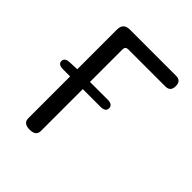

<svg xmlns="http://www.w3.org/2000/svg" viewBox="-184 -772 889 889"><g transform="rotate(45 260.5 -328.0)"><path d="M66 -307Q33 -307 33 -329Q33 -351 66 -352L112 -354V-614Q112 -656 154 -656H457Q490 -656 490 -621Q490 -586 457 -586H214Q195 -586 195 -567V-354H311Q344 -354 344 -330.5Q344 -307 311 -307H195V-33Q195 0 153.5 0Q112 0 112 -33V-307Z"/></g></svg>

Font: Raw Maruko Gothic CJK TC
Style: Regular
Weight: 400
Version: Version 1.001